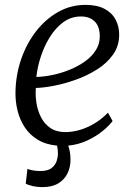

<svg xmlns="http://www.w3.org/2000/svg" viewBox="-20 -588 551 787"><path d="M153.5 179Q133 179 114 174.8Q95 170.5 85.5 164.5L92.5 104Q99 107.5 113.8 110.2Q128.5 113 145 113Q177 113 192.5 100Q208 87 212.8 70.2Q217.5 53.5 217.5 43Q217.5 33 216.5 24.5Q215.5 16 214 9Q167 4.5 134 -15.8Q101 -36 80.8 -67.2Q60.5 -98.5 51.5 -136.2Q42.5 -174 43.5 -213Q45 -283 67.2 -346.8Q89.5 -410.5 128.2 -460.2Q167 -510 218.5 -539Q270 -568 330.5 -568Q377.5 -568 408 -552Q438.5 -536 453.5 -508.2Q468.5 -480.5 468.5 -446Q468.5 -399.5 443.2 -364Q418 -328.5 377.2 -303Q336.5 -277.5 290 -261Q243.5 -244.5 200 -236.2Q156.5 -228 127 -227.5Q124.5 -198.5 129.2 -167Q134 -135.5 147.8 -108Q161.5 -80.5 186.2 -63.5Q211 -46.5 248.5 -46.5Q276 -46.5 305.8 -55Q335.5 -63.5 365.5 -81Q395.5 -98.5 422.5 -126L441.5 -92Q428.5 -74 402 -52Q375.5 -30 339.2 -12.8Q303 4.5 259.5 9Q264 20.5 266.5 35.2Q269 50 269 67.5Q269 97 256.8 122.5Q244.5 148 219 163.5Q193.5 179 153.5 179ZM129 -272.5Q161 -273.5 196.8 -281Q232.5 -288.5 266.5 -302.5Q300.5 -316.5 328.2 -336.2Q356 -356 372.5 -381.8Q389 -407.5 389 -438.5Q389 -479.5 368.2 -500Q347.5 -520.5 312 -520.5Q271.5 -520.5 239.2 -496.8Q207 -473 183.8 -435.2Q160.5 -397.5 146.8 -354.5Q133 -311.5 129 -272.5Z"/></svg>

Font: Merriweather Light
Style: Italic
Weight: 300
Italic angle: -7.8°
Designer: Eben Sorkin
Foundry: Eben Sorkin
Version: Version 2.101